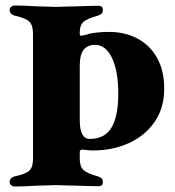

<svg xmlns="http://www.w3.org/2000/svg" viewBox="-20 -675 637 698"><path d="M15 -12Q15 -29 34 -34Q73 -42 86.5 -54.5Q100 -67 100 -97V-551Q100 -583 87 -596Q74 -609 34 -618Q15 -623 15 -640Q15 -646 21 -650.5Q27 -655 33 -655Q70 -655 111 -652Q165 -650 183 -650Q202 -650 258 -652Q316 -654 338 -654Q354 -654 354 -639Q354 -630 349.5 -625.5Q345 -621 335 -618Q297 -607 284 -596Q271 -585 270 -561V-552Q270 -549 271 -547Q272 -545 276 -545Q282 -546 292.5 -548.5Q303 -551 299 -551Q332 -559 377 -559Q432 -559 477.5 -536Q523 -513 550 -466.5Q577 -420 577 -352Q577 -283 542.5 -232.5Q508 -182 449 -155Q390 -128 318 -128Q307 -128 296 -129.5Q285 -131 278 -131Q270 -131 270 -122V-98Q270 -70 283 -57.5Q296 -45 335 -34Q345 -31 349.5 -26.5Q354 -22 354 -13Q354 2 338 2Q316 2 258 0Q202 -2 183 -2Q165 -2 111 0Q71 3 33 3Q27 3 21 -1.5Q15 -6 15 -12ZM410 -335Q410 -417 387 -464.5Q364 -512 326 -512Q299 -512 284.5 -494.5Q270 -477 270 -436V-238Q270 -170 306 -170Q361 -170 385.5 -211.5Q410 -253 410 -335Z"/></svg>

Font: EB Garamond ExtraBold
Style: Regular
Weight: 800
Designer: Georg Duffner and Octavio Pardo
Foundry: Georg Duffner
Version: Version 1.000